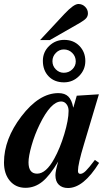

<svg xmlns="http://www.w3.org/2000/svg" viewBox="-41 -929 561 963"><path d="M160 -728 282 -859Q329 -909 352 -909Q372 -909 386 -895Q400 -881 400 -862Q400 -848 391.5 -838Q383 -828 361 -815L209 -728ZM387 -623Q387 -579 355.5 -547.5Q324 -516 280 -516Q232 -516 203 -546Q174 -576 174 -624Q174 -668 205.5 -698.5Q237 -729 281 -729Q328 -729 357.5 -698.5Q387 -668 387 -623ZM339 -621Q339 -646 321.5 -663.5Q304 -681 279 -681Q256 -681 239 -663.5Q222 -646 222 -622Q222 -598 239 -581Q256 -564 279 -564Q304 -564 321.5 -581Q339 -598 339 -621ZM435 -127 456 -112Q378 14 300 14Q271 14 254 -2.5Q237 -19 237 -50Q237 -71 251 -119Q209 -48 171 -17.5Q133 13 87 13Q38 13 8.5 -22Q-21 -57 -21 -114Q-21 -231 66 -345Q155 -462 252 -462Q284 -462 301.5 -445Q319 -428 326 -390H327L344 -449L455 -456L380 -205Q350 -106 350 -72Q350 -57 362 -57Q374 -57 389 -71.5Q404 -86 435 -127ZM303 -373Q303 -393 292.5 -406.5Q282 -420 266 -420Q214 -420 158 -305Q133 -254 117.5 -199.5Q102 -145 102 -115Q102 -58 145 -58Q190 -58 231 -133Q260 -185 281.5 -256.5Q303 -328 303 -373Z"/></svg>

Font: STIX
Style: Bold Italic
Weight: 700
Italic angle: -16.33°
Designer: MicroPress Inc., with final additions and corrections provided by Coen Hoffman, Elsevier (retired)
Version: Version 1.1.1